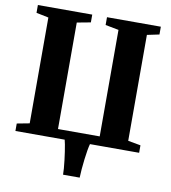

<svg xmlns="http://www.w3.org/2000/svg" viewBox="-99 -828 991 1115"><g transform="rotate(10 396.5 -270.5)"><path d="M446.5 202H348.5Q348.5 187 346.8 164.8Q345 142.5 342 117.5Q339 92.5 335.5 68.8Q332 45 328.5 26.8Q325 8.5 322.5 0H32V-44L106 -58V-682L33.5 -697V-743H354V-697L273.5 -682V-54H519.5V-682L441 -697V-743H758.5V-697L687 -682V-57.5L761.5 -44V0H471.5Q467.5 14.5 463.2 39Q459 63.5 455.5 92.8Q452 122 449.5 150.8Q447 179.5 446.5 202Z"/></g></svg>

Font: Merriweather 72pt ExtraBold
Style: Regular
Weight: 800
Version: Version 2.100